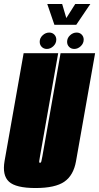

<svg xmlns="http://www.w3.org/2000/svg" viewBox="-45 -943 499 967"><path d="M134 4Q35 4 0.2 -28Q-34.5 -60 -22 -132L74 -675H248L156.5 -156Q153.5 -140 152.5 -131.5Q152 -125.5 154 -123.5Q155 -123 156.5 -123Q161.5 -123 163.5 -131.5Q165.5 -140 168.5 -156L260 -675H434L338 -132Q325.5 -60 279.2 -28Q233 4 134 4ZM191 -696.5Q175.5 -696.5 165.2 -706.8Q155 -717 155 -732.5Q155 -751.5 169.8 -765.2Q184.5 -779 203 -779Q218.5 -779 228.5 -768.8Q238.5 -758.5 238.5 -743.5Q238.5 -724.5 223.8 -710.5Q209 -696.5 191 -696.5ZM329 -696.5Q313.5 -696.5 303.2 -706.8Q293 -717 293 -732.5Q293 -751.5 307.8 -765.2Q322.5 -779 341 -779Q356.5 -779 366.5 -768.8Q376.5 -758.5 376.5 -743.5Q376.5 -724.5 361.8 -710.5Q347 -696.5 329 -696.5ZM229 -818 193 -923H268L289 -852L334 -923H410L339 -818Z"/></svg>

Font: Anybody UltraCondensed Black
Style: Italic
Weight: 900
Width: 1
Italic angle: -10°
Designer: Tyler Finck
Foundry: Etcetera Type Company
Version: Version 1.010; ttfautohint (v1.8.3) -l 8 -r 50 -G 200 -x 14 